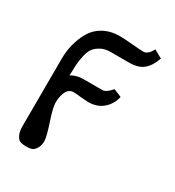

<svg xmlns="http://www.w3.org/2000/svg" viewBox="-166 -566 801 879"><g transform="rotate(30 234.5 -126.5)"><path d="M430.2 -448.2 439.9 -442.9Q424.8 -398.9 398.4 -376.5Q372.1 -354 321.8 -354H231Q198.7 -355 176.8 -343.5Q154.8 -332 143.3 -316.9Q131.8 -301.8 125.5 -272.9Q119.1 -244.1 118.2 -224.1Q117.2 -204.1 116.2 -167Q143.1 -184.1 179.2 -184.1H279.8Q299.8 -184.1 326.2 -215.8L368.2 -198.2Q358.4 -156.2 327.6 -130.1Q296.9 -104 251 -104Q245.1 -104 209 -106.9Q189.9 -109.9 170.9 -109.9Q147 -109.9 135 -85.9Q123 -62 123 -26.9Q123 -3.9 141.1 51.8Q167 127.9 167 152.8Q167 183.6 147 203.1Q138.2 214.4 107.2 214.1Q76.2 213.9 66.9 205.1Q45.9 185.1 45.9 142.1L46.9 -213.9Q46.9 -254.9 56.4 -292.5Q65.9 -330.1 85.4 -364Q105 -397.9 141.6 -418Q178.2 -438 227.1 -438Q250 -438 293.9 -434.1Q335.9 -430.2 355 -430.2Q377.9 -430.2 397 -466.8Z"/></g></svg>

Font: Linux Libertine
Style: Bold
Weight: 700
Designer: Philipp H. Poll
Foundry: Philipp H. Poll
Version: Version 5.0.3